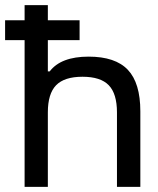

<svg xmlns="http://www.w3.org/2000/svg" viewBox="-37 -730 618 750"><path d="M59.1 -710H149.9V-650.9H273.9V-573.2H149.9V-451.2H157.2Q201.2 -508.8 309.1 -508.8Q413.6 -508.8 462.4 -457.3Q511.2 -405.8 511.2 -294.9V0H419.9V-291Q419.9 -363.8 387.9 -397Q356 -430.2 285.2 -430.2Q214.4 -430.2 182.1 -397Q149.9 -363.8 149.9 -291V0H59.1V-573.2H-17.1V-650.9H59.1Z"/></svg>

Font: LT Wave Text
Style: Regular
Weight: 400
Designer: Daniel Lyons
Version: Version 2.5 (Glyphs App)